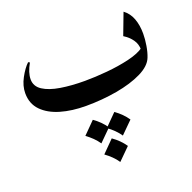

<svg xmlns="http://www.w3.org/2000/svg" viewBox="-108 -419 804 803"><g transform="rotate(-20 294.0 -17.0)"><path d="M82 -244.1Q60.5 -206.1 60.5 -176.3Q60.5 -145 88.6 -126.7Q116.7 -108.4 164.8 -100.6Q212.9 -92.8 272 -92.8Q317.4 -92.8 370.8 -97.7Q424.3 -102.5 470.7 -113.5Q517.1 -124.5 541.5 -142.6L537.1 -134.3Q537.1 -160.2 523.4 -179.7Q509.8 -199.2 486.3 -213.9L522.5 -309.6Q546.4 -292 557.4 -262.7Q568.4 -233.4 568.4 -195.8Q568.4 -170.9 563.7 -142.8Q559.1 -114.7 550.8 -94.2Q538.1 -61.5 491.7 -38.8Q445.3 -16.1 379.2 -4.4Q313 7.3 240.7 7.3Q178.7 7.3 128.7 -7.3Q78.6 -22 49.1 -52.2Q19.5 -82.5 19.5 -129.4Q19.5 -162.1 37.4 -195.3Q55.2 -228.5 75.2 -247.6ZM294.9 171.4Q327.1 193.8 347.7 224.1L294.9 276.4Q284.7 261.2 271.5 248.3Q258.3 235.4 242.7 224.1ZM247.1 71.3Q279.3 93.8 299.8 124L247.1 176.3Q236.8 161.1 223.6 148.2Q210.4 135.3 194.8 124ZM342.8 71.3Q375 93.8 395.5 124L342.8 176.3Q332.5 161.1 319.3 148.2Q306.2 135.3 290.5 124Z"/></g></svg>

Font: Lateef Medium
Style: Regular
Weight: 500
Designer: SIL International
Foundry: SIL International
Version: Version 4.200